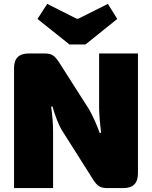

<svg xmlns="http://www.w3.org/2000/svg" viewBox="-20 -964 778 984"><path d="M581 -867 418 -736H336L172 -867L222 -944L373 -868H381L533 -944ZM687 -690V-75Q687 0 612 0H529Q498 0 481.5 -14Q465 -28 445 -63L295 -300Q270 -345 249 -418H242Q252 -348 252 -292V0H52V-615Q52 -690 127 -690H210Q241 -690 257 -676Q273 -662 294 -627L438 -401Q465 -353 491 -283H498Q489 -357 488 -408V-690Z"/></svg>

Font: Exo 2.0 Black
Style: Regular
Weight: 900
Designer: Natanael Gama
Version: Version 1.001;PS 001.001;hotconv 1.0.70;makeotf.lib2.5.58329